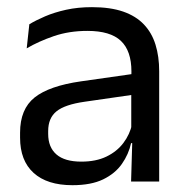

<svg xmlns="http://www.w3.org/2000/svg" viewBox="-20 -520 534 550"><path d="M355.5 0 359 -118.5 356 -131V-286.5L356.5 -315Q356.5 -374.5 326.2 -403Q296 -431.5 230.5 -431.5Q178 -431.5 134.2 -416.5Q90.5 -401.5 56.5 -381.5L64 -450.5Q83 -462 109.2 -473.2Q135.5 -484.5 169.2 -492Q203 -499.5 243.5 -499.5Q296 -499.5 332.8 -486.8Q369.5 -474 392.2 -450Q415 -426 425.5 -392Q436 -358 436 -316V0ZM187.5 10.5Q115 10.5 76.2 -24.8Q37.5 -60 37.5 -125.5V-140Q37.5 -207.5 79.2 -240.8Q121 -274 212 -287L366.5 -309L371 -250L222 -228.5Q166 -220.5 142 -201.2Q118 -182 118 -144.5V-136.5Q118 -98 141.8 -77.5Q165.5 -57 213 -57Q255 -57 285 -71.5Q315 -86 333.5 -110.5Q352 -135 358.5 -165L371 -110H355.5Q348.5 -78 329.2 -50.5Q310 -23 275.5 -6.2Q241 10.5 187.5 10.5Z"/></svg>

Font: Anek Gurmukhi Medium
Style: Regular
Weight: 400
Version: Version 1.003